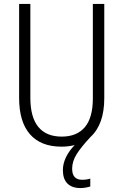

<svg xmlns="http://www.w3.org/2000/svg" viewBox="-20 -734 653 974"><path d="M509 -714V-236Q509 -103 439 -39L440 -40Q393 10 369.5 47Q346 84 346 122Q346 178 397 178Q420 178 438 172V212Q412 220 388 220Q345 220 322 197Q299 174 299 129Q299 96 315 63Q331 30 359 2Q327 10 292 10Q187 10 132 -53Q77 -116 77 -237V-714H134V-238Q134 -139 174.5 -90Q215 -41 293 -41Q370 -41 410.5 -89Q451 -137 451 -235V-714Z"/></svg>

Font: Noto Sans Display Light Narrow
Style: Regular
Weight: 300
Width: 4
Designer: Monotype Design team
Foundry: Monotype Imaging Inc.
Version: Version 1.000